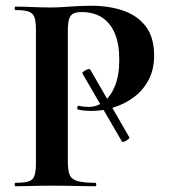

<svg xmlns="http://www.w3.org/2000/svg" viewBox="-20 -648 593 668"><path d="M267 -392Q265 -395 271 -399.5Q277 -404 284.5 -406.5Q292 -409 294 -406L430 -170Q432 -168 425.5 -163Q419 -158 412.5 -155.5Q406 -153 404 -156ZM216 -85Q216 -55 222.5 -39.5Q229 -24 250 -18Q271 -12 312 -12Q315 -12 315 -6Q315 0 312 0Q280 0 242.5 -1Q205 -2 161 -2Q125 -2 92.5 -1Q60 0 34 0Q31 0 31 -6Q31 -12 34 -12Q65 -12 80 -17Q95 -22 100 -37Q105 -52 105 -81V-544Q105 -573 100 -587.5Q95 -602 80 -607.5Q65 -613 34 -613Q31 -613 31 -619Q31 -625 34 -625Q60 -625 92 -623.5Q124 -622 160 -622Q184 -622 223 -625Q262 -628 296 -628Q359 -628 407.5 -611.5Q456 -595 485 -559Q514 -523 516 -464Q518 -413 499.5 -375Q481 -337 448.5 -312Q416 -287 376.5 -274.5Q337 -262 298 -262Q288 -262 275.5 -263Q263 -264 251 -267Q248 -268 249 -274.5Q250 -281 254 -280Q262 -278 272 -277Q282 -276 288 -276Q317 -276 341 -294Q365 -312 380 -349Q395 -386 395 -441Q395 -494 380 -530.5Q365 -567 336 -586.5Q307 -606 264 -606Q246 -606 235.5 -601Q225 -596 220.5 -582Q216 -568 216 -542Z"/></svg>

Font: Cormorant
Style: Bold
Weight: 700
Designer: Christian Thalmann (Catharsis Fonts)
Foundry: Catharsis Fonts
Version: Version 4.000